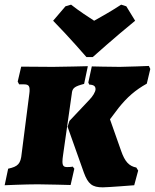

<svg xmlns="http://www.w3.org/2000/svg" viewBox="-34 -791 665 824"><path d="M247 -764 194 -702C262 -633 337 -546 337 -546H364C364 -546 461 -633 546 -702L508 -764L486 -771C445 -744 397 -717 370 -702C347 -717 305 -744 271 -771ZM264 -272 256 -247 326 -50C344 -1 362 13 407 13C429 13 542 4 542 4L559 -59L551 -72C520 -78 502 -97 486 -143L438 -279L475 -328C512 -374 546 -404 596 -432L611 -495L605 -508C605 -508 509 -504 480 -504C442 -504 360 -506 360 -506L345 -437L349 -428C369 -427 376 -421 376 -408C376 -397 364 -377 348 -361ZM92 -390 59 -132C55 -88 43 -76 1 -67L-14 4C-14 4 75 0 128 0C162 0 269 3 269 3L285 -67L278 -76C278 -76 272 -74 254 -74C240 -74 234 -79 234 -98C234 -105 235 -115 237 -128L274 -388C276 -413 285 -420 327 -431L343 -507C343 -507 227 -504 193 -504L57 -505L42 -441L48 -429H68C86 -429 93 -424 93 -406C93 -401 93 -396 92 -390Z"/></svg>

Font: Alegreya SC Black
Style: Italic
Weight: 900
Italic angle: -7°
Designer: Juan Pablo del Peral
Foundry: Huerta Tipografica
Version: Version 2.007;PS 002.007;hotconv 1.0.88;makeotf.lib2.5.64775